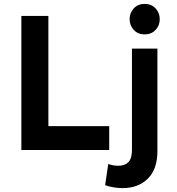

<svg xmlns="http://www.w3.org/2000/svg" viewBox="-20 -772 910 988"><path d="M90 0V-690H229V-123H542V0ZM647 -673Q647 -706 668.5 -729Q690 -752 724 -752Q759 -752 780.5 -729Q802 -706 802 -673Q802 -641 780.5 -618Q759 -595 724 -595Q690 -595 668.5 -618Q647 -641 647 -673ZM521 181 537 72Q552 77 564 79Q576 81 589 81Q622 81 640.5 62.5Q659 44 659 -1V-522H790V6Q790 99 740.5 147.5Q691 196 611 196Q589 196 564.5 192Q540 188 521 181Z"/></svg>

Font: Radio Canada SemiBold
Style: Regular
Weight: 600
Designer: Charles Daoud, Etienne Aubert Bonn, Alexandre Saumier Demers, Jacques Le Bailly
Foundry: Radio-Canada
Version: Version 2.104; ttfautohint (v1.8.4.7-5d5b);gftools[0.9.28.de